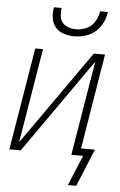

<svg xmlns="http://www.w3.org/2000/svg" viewBox="-60 -792 620 990"><g transform="rotate(5 250.0 -296.5)"><path d="M295 -610Q267 -610 240.5 -618.5Q214 -627 197.5 -647Q181 -667 177 -694.5Q173 -722 178 -750H218Q215 -730 217 -709.5Q219 -689 231 -674.5Q243 -660 262 -653.5Q281 -647 301 -647Q322 -647 342.5 -653.5Q363 -660 379.5 -674.5Q396 -689 405 -709Q414 -729 418 -750H458Q455 -731 448.5 -712.5Q442 -694 431 -677Q420 -660 404 -646.5Q388 -633 370 -625Q352 -617 333 -613.5Q314 -610 295 -610ZM373 157H330L353 101L395 0H334L415 -489L72 0H13L101 -530H141L60 -41L404 -530H462L381 -37H453Z"/></g></svg>

Font: Iosevka Curly XLtObl
Style: Regular
Weight: 200
Italic angle: -9°
Monospace: yes
Designer: Belleve Invis
Foundry: Belleve Invis
Version: Version 11.1.0; ttfautohint (v1.8.3)